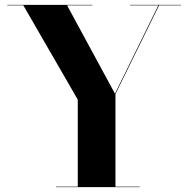

<svg xmlns="http://www.w3.org/2000/svg" viewBox="-20 -770 774 790"><path d="M210 -2V0H555V-2H455V-383L634.5 -748H725V-750H515V-748H631.5L453 -384.5L256 -748H360V-750H10V-748H76L300 -360V-2Z"/></svg>

Font: Bodoni* 96pt
Style: Bold
Weight: 700
Version: Version 2.3